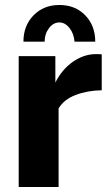

<svg xmlns="http://www.w3.org/2000/svg" viewBox="-20 -750 440 770"><path d="M388 -388Q330 -387 283 -369Q236 -351 215 -315V0H55V-525H202V-419Q229 -472 272 -502Q315 -532 362 -533Q382 -533 388 -532ZM218 -660Q194 -660 176.5 -637Q159 -614 159 -583H74Q74 -647 114.5 -688.5Q155 -730 218 -730Q282 -730 322 -688.5Q362 -647 362 -583H279Q276 -616 258.5 -638Q241 -660 218 -660Z"/></svg>

Font: Raleway ExtraBold
Style: Regular
Weight: 800
Designer: Matt McInerney, Pablo Impallari, Rodrigo Fuenzalida
Foundry: Matt McInerney, Pablo Impallari, Rodrigo Fuenzalida
Version: Version 4.026